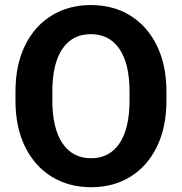

<svg xmlns="http://www.w3.org/2000/svg" viewBox="-20 -741 729 770"><path d="M647.5 -372.1V-338.4Q647.5 -230.5 609.1 -152.3Q570.8 -74.2 502.9 -32.2Q435.1 9.8 345.2 9.8Q256.3 9.8 187.7 -32.2Q119.1 -74.2 80.6 -152.3Q42 -230.5 42 -338.4V-372.1Q42 -480.5 80.3 -558.6Q118.7 -636.7 187 -678.7Q255.4 -720.7 344.2 -720.7Q434.1 -720.7 502.2 -678.7Q570.3 -636.7 608.9 -558.6Q647.5 -480.5 647.5 -372.1ZM499.5 -338.4V-373Q499.5 -485.4 459 -544.7Q418.5 -604 344.2 -604Q270 -604 230 -544.7Q189.9 -485.4 189.9 -373V-338.4Q189.9 -226.6 230.5 -166.5Q271 -106.4 345.2 -106.4Q419.4 -106.4 459.5 -166.5Q499.5 -226.6 499.5 -338.4Z"/></svg>

Font: Vazirmatn RD UI
Style: Bold
Weight: 700
Designer: Saber Rastikerdar
Foundry: Saber Rastikerdar
Version: Version 33.003